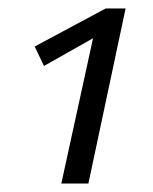

<svg xmlns="http://www.w3.org/2000/svg" viewBox="-20 -434 362 454"><path d="M230 -414H277L189 0H125L211 -394L229 -360L84 -278L62 -324Z"/></svg>

Font: Ysabeau
Style: Italic
Weight: 400
Italic angle: -12°
Designer: Christian Thalmann (Catharsis Fonts)
Version: Version 2.000;gftools[0.9.27.dev2+g8671c4b]